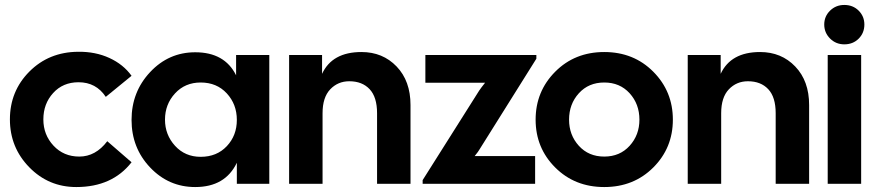

<svg xmlns="http://www.w3.org/2000/svg" viewBox="-20 -742 3536 775"><path d="M288 13Q176 13 98 -67Q20 -147 20 -260Q20 -374 98.5 -453Q177 -532 295 -533Q365 -534 421.5 -508Q478 -482 511 -436L407 -351Q368 -410 297 -410Q234 -410 194.5 -366.5Q155 -323 155 -260Q155 -198 196 -154Q237 -110 300 -110Q366 -110 413 -172L511 -87Q433 13 288 13Z M768 13Q661 13 586 -66Q511 -145 511 -258Q511 -371 586 -451Q661 -531 768 -531Q887 -531 933 -438V-520H1067V0H936V-85Q889 13 768 13ZM790 -109Q855 -109 895.5 -152Q936 -195 936 -258Q936 -321 895.5 -365Q855 -409 790 -409Q727 -409 686.5 -365Q646 -321 646 -259Q646 -198 686.5 -153.5Q727 -109 790 -109Z M1147 0V-520H1280V-444Q1321 -532 1439 -532Q1525 -532 1581 -473.5Q1637 -415 1637 -318V0H1502V-285Q1502 -350 1472 -382Q1442 -414 1390 -414Q1344 -414 1313 -381.5Q1282 -349 1282 -285V0Z M1686 0V-15L1914 -376Q1922 -388 1938 -408H1697V-520H2145V-505L1915 -138Q1912 -132 1896 -112H2140V0Z M2617 -66Q2538 13 2419 13Q2300 13 2221 -66Q2142 -145 2142 -259Q2142 -373 2221 -452.5Q2300 -532 2419 -532Q2538 -532 2617 -452.5Q2696 -373 2696 -259Q2696 -145 2617 -66ZM2561 -259Q2561 -322 2521.5 -365.5Q2482 -409 2419 -409Q2356 -409 2316.5 -365.5Q2277 -322 2277 -259Q2277 -197 2316.5 -153.5Q2356 -110 2419 -110Q2482 -110 2521.5 -153.5Q2561 -197 2561 -259Z M2756 0V-520H2889V-444Q2930 -532 3048 -532Q3134 -532 3190 -473.5Q3246 -415 3246 -318V0H3111V-285Q3111 -350 3081 -382Q3051 -414 2999 -414Q2953 -414 2922 -381.5Q2891 -349 2891 -285V0Z M3388 -563Q3354 -563 3330.5 -586.5Q3307 -610 3307 -643Q3307 -676 3330.5 -699Q3354 -722 3388 -722Q3423 -722 3446 -699Q3469 -676 3469 -643Q3469 -609 3446 -586Q3423 -563 3388 -563ZM3321 0V-520H3456V0Z"/></svg>

Font: Cal Sans
Style: Regular
Weight: 400
Designer: Designer Mark Davis DBA MarkFonts
Foundry: Designer Mark Davis DBA MarkFonts
Version: Version 1.000